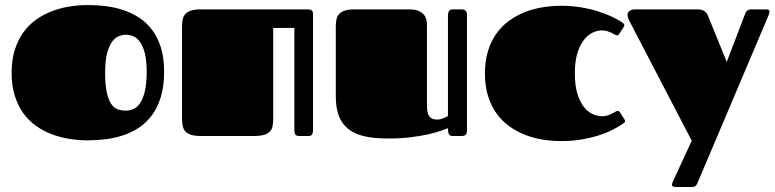

<svg xmlns="http://www.w3.org/2000/svg" viewBox="-20 -537 3058 758"><path d="M327.1 17.1Q290.5 17.1 253.9 11.2Q217.3 5.4 183.8 -7.3Q150.4 -20 121.6 -40.5Q92.8 -61 71.5 -90.8Q50.3 -120.6 38.1 -159.9Q25.9 -199.2 25.9 -250Q25.9 -299.8 38.1 -339.1Q50.3 -378.4 71.5 -408.2Q92.8 -438 121.6 -458.7Q150.4 -479.5 183.8 -492.4Q217.3 -505.4 253.9 -511.2Q290.5 -517.1 327.1 -517.1Q360.8 -517.1 396.2 -512.9Q431.6 -508.8 465.1 -497.8Q498.5 -486.8 528.1 -468Q557.6 -449.2 579.8 -419.9Q602.1 -390.6 615 -349.9Q627.9 -309.1 627.9 -253.9Q627.9 -197.3 615.2 -155Q602.5 -112.8 580.3 -82.8Q558.1 -52.7 528.8 -33.2Q499.5 -13.7 466.1 -2.7Q432.6 8.3 397 12.7Q361.3 17.1 327.1 17.1ZM477.1 -100.1Q492.2 -100.1 507.1 -106.7Q522 -113.3 533.4 -130.4Q544.9 -147.5 552 -177.5Q559.1 -207.5 559.1 -253.9Q559.1 -297.9 552 -326.2Q544.9 -354.5 533.2 -370.8Q521.5 -387.2 506.8 -393.6Q492.2 -399.9 477.1 -399.9Q465.3 -399.9 450.9 -395Q436.5 -390.1 424.1 -374.3Q411.6 -358.4 403.3 -328.9Q395 -299.3 395 -250Q395 -200.7 401.9 -170.9Q408.7 -141.1 419.9 -125.5Q431.2 -109.9 446 -105Q460.9 -100.1 477.1 -100.1Z M1212.9 -493.7Q1211.9 -495.1 1210.4 -496.1Q1206.1 -500 1196.8 -500H773.9Q750.5 -500 735.8 -495.6Q721.2 -491.2 712.9 -482.9Q704.6 -474.6 701.7 -461.9Q698.7 -448.7 698.7 -432.1V-67.9Q698.7 -50.8 701.7 -38.1Q704.6 -25.4 712.9 -17.1Q721.2 -8.8 735.8 -4.4Q750.5 0 773.9 0H979Q1005.9 0 1021.5 -4.4Q1037.1 -8.8 1045.4 -17.6Q1053.7 -25.9 1056.2 -39.1Q1058.6 -51.8 1058.6 -68.8V-426.8H1142.1V-21Q1142.1 -13.2 1144 -9.3Q1146.5 -4.9 1148.9 -2.9Q1151.9 -1 1156.2 -0.5L1164.1 0H1197.8Q1209 0 1212.4 -6.8Q1215.8 -13.2 1215.8 -21V-479L1215.3 -486.8Q1214.8 -490.7 1212.9 -493.7Z M1665.5 -119.1Q1665.5 -91.3 1674.6 -78.1Q1683.6 -64.9 1705.6 -64.9Q1716.8 -64.9 1729.2 -69.8Q1741.7 -74.7 1748.5 -79.1V-477.1Q1748.5 -485.4 1752.2 -492.7Q1755.9 -500 1768.6 -500H1799.8Q1804.2 -500 1808.6 -499.5Q1813 -499 1816.2 -496.8Q1819.3 -494.6 1821.5 -490Q1823.7 -485.4 1823.7 -477.1V-22.9Q1823.7 -14.6 1821.5 -10Q1819.3 -5.4 1816.2 -3.2Q1813 -1 1808.6 -0.5Q1804.2 0 1799.8 0H1768.6Q1755.9 0 1752.2 -7.3Q1748.5 -14.6 1748.5 -30.8Q1737.8 -26.9 1718.5 -20Q1699.2 -13.2 1669.9 -6.6Q1640.6 0 1600.8 4.9Q1561 9.8 1509.8 9.8Q1457 9.8 1418.7 1Q1380.4 -7.8 1355.2 -27.6Q1330.1 -47.4 1317.9 -79.1Q1305.7 -110.8 1305.7 -157.2V-432.1Q1305.7 -448.7 1308.6 -461.7Q1311.5 -474.6 1319.8 -482.9Q1328.1 -491.2 1342.8 -495.6Q1357.4 -500 1380.9 -500H1594.7Q1623 -500 1637.7 -491.7Q1652.3 -483.4 1658.7 -471.2Q1665 -459 1665.3 -444.8Q1665.5 -430.7 1665.5 -418.9Z M2249.5 -247.1Q2249.5 -197.8 2260 -165Q2270.5 -132.3 2286.6 -113Q2302.7 -93.8 2321.3 -85.9Q2339.8 -78.1 2356 -78.1Q2368.2 -78.1 2378.4 -81.3Q2388.7 -84.5 2396.5 -88.6Q2404.3 -92.8 2409.7 -95.9Q2415 -99.1 2418 -99.1Q2422.4 -99.1 2424.1 -97.7Q2425.8 -96.2 2428.2 -92.3L2445.3 -65.9Q2447.8 -62 2447.8 -59.1Q2447.8 -55.7 2445.8 -53.7Q2443.8 -51.8 2441.9 -50.3Q2425.8 -39.1 2402.3 -26.6Q2378.9 -14.2 2347.9 -3.9Q2316.9 6.3 2278.8 13.2Q2240.7 20 2195.8 20Q2159.2 20 2122.6 14.2Q2085.9 8.3 2052.5 -4.9Q2019 -18.1 1990.2 -38.8Q1961.4 -59.6 1940.2 -89.1Q1918.9 -118.7 1906.7 -158Q1894.5 -197.3 1894.5 -247.1Q1894.5 -296.9 1906.7 -336.2Q1918.9 -375.5 1940.2 -405Q1961.4 -434.6 1990.2 -455.3Q2019 -476.1 2052.5 -489.3Q2085.9 -502.4 2122.6 -508.3Q2159.2 -514.2 2195.8 -514.2Q2235.8 -514.2 2272.9 -508.1Q2310.1 -502 2341.6 -491.9Q2373 -481.9 2398.2 -470Q2423.3 -458 2439 -446.3Q2440.9 -444.8 2442.9 -442.9Q2444.8 -440.9 2444.8 -437.5Q2444.8 -434.1 2442.4 -430.7L2425.3 -404.3Q2422.9 -400.4 2421.1 -398.9Q2419.4 -397.5 2415 -397.5Q2412.1 -397.5 2407.2 -400.4Q2402.3 -403.3 2395 -407Q2387.7 -410.6 2377.9 -413.8Q2368.2 -417 2356 -417Q2339.8 -417 2321.3 -408.9Q2302.7 -400.9 2286.6 -381.3Q2270.5 -361.8 2260 -329.1Q2249.5 -296.4 2249.5 -247.1Z M2849.1 -292.5 2917.5 -471.2Q2919.9 -477.5 2921.9 -482.7Q2923.8 -487.8 2926.8 -491.7Q2929.7 -495.6 2934.6 -497.8Q2939.5 -500 2947.3 -500H3004.4Q3018.1 -500 3018.1 -492.2Q3018.1 -485.8 3013.2 -474.1L2737.3 176.8Q2734.4 183.1 2732.4 187.7Q2730.5 192.4 2727.8 195.3Q2725.1 198.2 2721.2 199.7Q2717.3 201.2 2710.4 201.2H2647.5Q2632.8 201.2 2632.8 192.4Q2632.8 186.5 2638.7 174.8L2710.9 18.6L2462.4 -459Q2460 -463.9 2458.7 -468.8Q2457.5 -473.6 2457.5 -477.5Q2457.5 -489.7 2467 -494.9Q2476.6 -500 2486.3 -500H2733.9Q2751.5 -500 2761 -492.9Q2770.5 -485.8 2773.4 -479Z"/></svg>

Font: Fascinate Cyrillic
Style: Regular
Weight: 900
Designer: Denis Ignatov
Foundry: Astigmatic (AOETI)
Version: Version 1.00 November 30, 2018, initial release